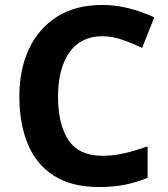

<svg xmlns="http://www.w3.org/2000/svg" viewBox="-20 -744 677 774"><path d="M393 -598Q306 -598 260 -533Q214 -468 214 -355Q214 -241 256.5 -178.5Q299 -116 393 -116Q437 -116 480.5 -126Q524 -136 575 -154V-27Q528 -8 482 1Q436 10 379 10Q269 10 197.5 -35.5Q126 -81 92 -163.5Q58 -246 58 -356Q58 -464 97 -547Q136 -630 210.5 -677Q285 -724 393 -724Q446 -724 499.5 -710.5Q553 -697 602 -674L553 -551Q513 -570 472.5 -584Q432 -598 393 -598Z"/></svg>

Font: Noto Sans Bassa Vah
Style: Regular
Weight: 400
Designer: Monotype Design Team
Foundry: Monotype Imaging Inc.
Version: Version 2.002